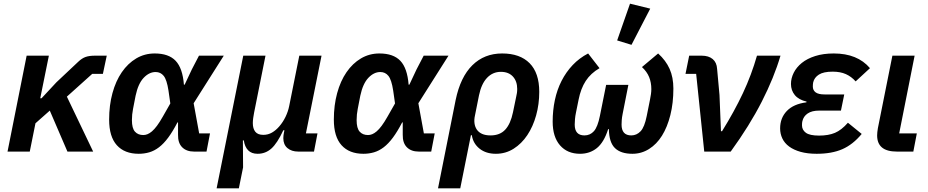

<svg xmlns="http://www.w3.org/2000/svg" viewBox="-20 -825 5053 1045"><path d="M251 -223 173 -154 142 0H21L125 -522H246L199 -290H206L287 -377L406 -489Q426 -508 446 -515Q466 -522 497 -522H561L540 -423H482L344 -299L487 0H347Z M1104 0H1036Q995 0 971.5 -23.5Q948 -47 949 -92V-159H946Q920 -109 895.5 -76Q871 -43 845.5 -23.5Q820 -4 792.5 4Q765 12 735 12Q658 12 616 -34.5Q574 -81 574 -174Q574 -252 592 -318Q610 -384 643 -432Q676 -480 721.5 -507Q767 -534 822 -534Q898 -534 936 -494Q974 -454 981 -364H985L1024 -447L1063 -522H1198L1034 -263L1064 -99H1123ZM760 -90Q771 -90 782.5 -94.5Q794 -99 807 -110Q820 -121 834.5 -140.5Q849 -160 866 -190L907 -262L897 -332Q888 -391 871 -412Q854 -433 827 -433Q792 -433 762 -401.5Q732 -370 718 -304L704 -232Q698 -202 698 -171Q698 -127 714.5 -108.5Q731 -90 760 -90Z M1159 200 1304 -522H1425L1363 -212Q1360 -198 1358 -182Q1356 -166 1356 -155Q1356 -125 1369.5 -108Q1383 -91 1413 -91Q1439 -91 1460.5 -103.5Q1482 -116 1500 -137Q1520 -160 1534 -189Q1548 -218 1554 -248L1609 -522H1730L1645 -99H1708L1689 0H1603Q1567 0 1544.5 -19Q1522 -38 1522 -73Q1522 -81 1523 -88.5Q1524 -96 1525 -101L1528 -116H1522Q1489 -45 1457 -16.5Q1425 12 1382 12Q1349 12 1330.5 -7Q1312 -26 1307 -61H1302L1303 86L1280 200Z M2327 0H2259Q2218 0 2194.5 -23.5Q2171 -47 2172 -92V-159H2169Q2143 -109 2118.5 -76Q2094 -43 2068.5 -23.5Q2043 -4 2015.5 4Q1988 12 1958 12Q1881 12 1839 -34.5Q1797 -81 1797 -174Q1797 -252 1815 -318Q1833 -384 1866 -432Q1899 -480 1944.5 -507Q1990 -534 2045 -534Q2121 -534 2159 -494Q2197 -454 2204 -364H2208L2247 -447L2286 -522H2421L2257 -263L2287 -99H2346ZM1983 -90Q1994 -90 2005.5 -94.5Q2017 -99 2030 -110Q2043 -121 2057.5 -140.5Q2072 -160 2089 -190L2130 -262L2120 -332Q2111 -391 2094 -412Q2077 -433 2050 -433Q2015 -433 1985 -401.5Q1955 -370 1941 -304L1927 -232Q1921 -202 1921 -171Q1921 -127 1937.5 -108.5Q1954 -90 1983 -90Z M2460 -281Q2486 -406 2551 -470Q2616 -534 2713 -534Q2810 -534 2862.5 -481Q2915 -428 2915 -325Q2915 -258 2898 -197Q2881 -136 2850 -89.5Q2819 -43 2775.5 -15.5Q2732 12 2679 12Q2625 12 2590 -16Q2555 -44 2548 -89H2543L2485 200H2364ZM2650 -88Q2701 -88 2730 -119.5Q2759 -151 2772 -214L2790 -301Q2792 -309 2793.5 -319Q2795 -329 2795 -341Q2795 -383 2771.5 -408.5Q2748 -434 2706 -434Q2662 -434 2631 -401.5Q2600 -369 2587 -306L2565 -196Q2560 -174 2562.5 -154.5Q2565 -135 2575 -120Q2585 -105 2603.5 -96.5Q2622 -88 2650 -88Z M3369 -206Q3365 -186 3364 -171.5Q3363 -157 3363 -147Q3363 -88 3416 -88Q3445 -88 3466.5 -110.5Q3488 -133 3500 -194L3518 -284Q3521 -298 3523 -313Q3525 -328 3525 -340Q3525 -376 3513 -405.5Q3501 -435 3474 -460L3562 -534Q3604 -496 3624.5 -450Q3645 -404 3645 -343Q3645 -264 3628.5 -198.5Q3612 -133 3583 -86.5Q3554 -40 3512.5 -14Q3471 12 3422 12Q3359 12 3327 -19Q3295 -50 3294 -122H3290Q3267 -50 3228.5 -19Q3190 12 3137 12Q3068 12 3028 -34Q2988 -80 2988 -163Q2988 -224 3000 -280.5Q3012 -337 3036.5 -385Q3061 -433 3097 -471Q3133 -509 3181 -534L3243 -454Q3195 -426 3168 -384.5Q3141 -343 3129 -282L3115 -213Q3111 -194 3109.5 -177Q3108 -160 3108 -147Q3108 -88 3161 -88Q3192 -88 3212.5 -111Q3233 -134 3245 -194L3279 -363H3400ZM3417 -581 3339 -605 3409 -805 3519 -778Z M3813 0 3769 -423H3711L3731 -522H3799Q3837 -522 3859 -503.5Q3881 -485 3883 -450L3896 -308L3904 -111H3910Q3977 -219 4023.5 -318Q4070 -417 4100 -522H4228Q4193 -403 4126.5 -272.5Q4060 -142 3957 0Z M4670 -96Q4622 -38 4564.5 -13Q4507 12 4425 12Q4375 12 4337.5 1.5Q4300 -9 4275 -27.5Q4250 -46 4238 -71.5Q4226 -97 4226 -126Q4226 -183 4262.5 -221Q4299 -259 4369 -268L4370 -272Q4327 -282 4306 -307.5Q4285 -333 4285 -368Q4285 -399 4300 -429Q4315 -459 4344 -482.5Q4373 -506 4417 -520Q4461 -534 4518 -534Q4647 -534 4715 -454L4637 -382Q4614 -408 4584 -421.5Q4554 -435 4512 -435Q4462 -435 4437 -419Q4412 -403 4406 -377Q4405 -372 4404.5 -366.5Q4404 -361 4404 -354Q4404 -334 4419 -322.5Q4434 -311 4468 -311H4575L4557 -223H4438Q4399 -223 4376 -207.5Q4353 -192 4347 -165Q4346 -161 4345.5 -156Q4345 -151 4345 -143Q4345 -118 4366 -102.5Q4387 -87 4438 -87Q4489 -87 4524.5 -102Q4560 -117 4595 -157Z M4951 0H4861Q4754 0 4754 -88Q4754 -95 4755 -105.5Q4756 -116 4758 -127L4837 -522H4958L4874 -99H4970Z"/></svg>

Font: IBM Plex Sans SmBld
Style: Italic
Weight: 600
Italic angle: -11°
Designer: Mike Abbink, Paul van der Laan, Pieter van Rosmalen
Foundry: Bold Monday
Version: Version 3.005